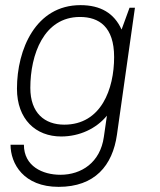

<svg xmlns="http://www.w3.org/2000/svg" viewBox="-20 -541 623 747"><path d="M73 22H21C21 96 72 186 208 186C349 186 418 103 435 -17L505 -511H484L453 -426C424 -490 371 -521 293 -521C119 -521 46 -349 46 -196C46 -77 119 -10 218 -10C290 -10 355 -41 396 -91L384 -8C370 91 297 139 215 139C146 139 73 106 73 22ZM230 -56C154 -56 98 -101 98 -199C98 -328 150 -475 291 -475C365 -475 424 -437 424 -319C424 -195 374 -56 230 -56Z"/></svg>

Font: Chivo Light
Style: Italic
Weight: 300
Italic angle: -8°
Designer: Hector Gatti
Foundry: Omnibus-Type
Version: Version 1.003;PS 001.003;hotconv 1.0.70;makeotf.lib2.5.58329